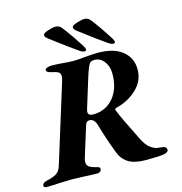

<svg xmlns="http://www.w3.org/2000/svg" viewBox="-153 -974 1034 1088"><g transform="rotate(-15 364.0 -429.5)"><path d="M-30 -11Q-26 -27 -2 -32Q39 -41 57.5 -54Q76 -67 85 -98L226 -552Q232 -572 232 -583Q232 -599 221 -606Q210 -613 181 -619Q153 -624 153 -639Q153 -646 165.5 -650.5Q178 -655 190 -655Q220 -655 264 -651Q273 -650 290.5 -649Q308 -648 322 -648Q341 -648 379 -652Q434 -657 462 -657Q557 -657 607 -616Q657 -575 657 -508Q657 -441 606 -393Q555 -345 482 -328Q472 -323 477 -315Q501 -256 543 -174L567 -125Q604 -48 667 -47Q703 -45 703 -25Q703 -9 676 -4Q649 1 573 1Q502 1 466.5 -22.5Q431 -46 416 -88Q380 -183 357 -265Q345 -300 318 -300Q301 -300 294 -280L238 -100Q234 -88 234 -76Q234 -58 247.5 -48.5Q261 -39 292 -32Q302 -30 306 -25.5Q310 -21 308 -12Q302 3 285 3Q247 3 203 0Q149 -2 132 -2Q112 -2 62 0Q23 3 -14 3Q-21 3 -26 -1Q-31 -5 -30 -11ZM513 -521Q513 -564 490.5 -593.5Q468 -623 434 -623Q420 -623 412 -618Q404 -613 396 -595Q388 -577 375 -536L322 -364Q319 -355 319 -348Q319 -326 350 -326Q396 -326 433 -349.5Q470 -373 491.5 -417Q513 -461 513 -521ZM404 -692V-694Q404 -699 396 -713Q342 -798 302 -848Q289 -862 269 -862Q254 -862 224.5 -852.5Q195 -843 195 -832Q195 -825 199 -820Q203 -815 212 -808Q317 -728 367 -694Q382 -684 392 -684Q404 -684 404 -692ZM573 -692V-694Q573 -699 565 -713Q511 -798 471 -848Q458 -862 438 -862Q423 -862 393.5 -852.5Q364 -843 364 -832Q364 -825 368 -820Q372 -815 381 -808Q486 -728 536 -694Q551 -684 561 -684Q573 -684 573 -692Z"/></g></svg>

Font: EB Garamond
Style: Bold Italic
Weight: 700
Italic angle: -17.2°
Designer: Georg Duffner and Octavio Pardo
Foundry: Georg Duffner
Version: Version 1.000